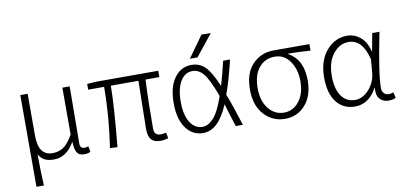

<svg xmlns="http://www.w3.org/2000/svg" viewBox="-83 -1032 3188 1510"><g transform="rotate(-10 1511.0 -277.5)"><path d="M99.6 199.2V-533.2H158.2V-199.2Q158.2 -39.1 271.5 -39.1Q318.4 -39.1 356.4 -63Q394.5 -86.9 435.5 -158.2V-533.2H494.1Q494.1 -478.5 492.2 -320.3Q490.2 -162.1 490.2 -78.1Q490.2 -37.1 525.4 -37.1Q537.1 -37.1 556.6 -43.9L565.4 2Q543.9 12.7 514.6 12.7Q474.6 12.7 458 -12.7Q441.4 -38.1 439.5 -96.7H436.5Q373 11.7 273.4 11.7Q230.5 11.7 201.7 -1.5Q172.9 -14.6 152.3 -50.8Q153.3 118.2 159.2 199.2Z M1124 12.7Q1073.2 12.7 1050.3 -13.7Q1027.3 -40 1027.3 -97.7Q1027.3 -134.8 1030.3 -283.7Q1033.2 -432.6 1034.2 -482.4H813.5Q813.5 -334 781.2 2.9L721.7 0Q759.8 -251 759.8 -482.4H632.8V-528.3L707 -533.2H1201.2V-482.4H1090.8Q1082 -310.5 1082 -91.8Q1082 -37.1 1133.8 -37.1Q1144.5 -37.1 1177.7 -43L1186.5 2.9Q1153.3 12.7 1124 12.7Z M1642.6 -253.9Q1590.8 -393.6 1552.7 -439Q1514.6 -484.4 1464.8 -484.4Q1405.3 -484.4 1369.1 -425.8Q1333 -367.2 1333 -260.7Q1333 -155.3 1370.6 -96.7Q1408.2 -38.1 1467.8 -38.1Q1513.7 -38.1 1556.6 -84Q1599.6 -129.9 1642.6 -253.9ZM1585 -753.9H1660.2L1523.4 -583H1462.9ZM1717.8 -522.5H1772.5Q1735.4 -363.3 1695.3 -254.9Q1727.5 -174.8 1783.2 1H1725.6Q1686.5 -127 1668.9 -182.6Q1626 -82 1575.7 -35.6Q1525.4 10.7 1464.8 10.7Q1380.9 10.7 1328.6 -61Q1276.4 -132.8 1276.4 -260.7Q1276.4 -388.7 1328.6 -460.9Q1380.9 -533.2 1464.8 -533.2Q1529.3 -533.2 1573.2 -490.7Q1617.2 -448.2 1667 -330.1Q1688.5 -400.4 1717.8 -522.5Z M2119.1 12.7Q2020.5 12.7 1953.1 -60.5Q1885.7 -133.8 1885.7 -260.7Q1885.7 -394.5 1954.1 -463.9Q2022.5 -533.2 2122.1 -533.2H2408.2V-481.4Q2300.8 -488.3 2231.4 -488.3V-484.4Q2345.7 -420.9 2345.7 -255.9Q2345.7 -130.9 2281.2 -59.1Q2216.8 12.7 2119.1 12.7ZM2119.1 -37.1Q2192.4 -37.1 2240.2 -98.1Q2288.1 -159.2 2288.1 -258.8Q2288.1 -351.6 2243.2 -417.5Q2198.2 -483.4 2121.1 -483.4Q2044.9 -483.4 1996.1 -425.8Q1947.3 -368.2 1947.3 -260.7Q1947.3 -160.2 1996.1 -98.6Q2044.9 -37.1 2119.1 -37.1Z M2677.7 12.7Q2585.9 12.7 2531.2 -56.2Q2476.6 -125 2476.6 -253.9Q2476.6 -387.7 2544.9 -467.3Q2613.3 -546.9 2710 -546.9Q2767.6 -546.9 2814.9 -508.8Q2862.3 -470.7 2881.8 -390.6H2883.8L2910.2 -533.2H2967.8Q2902.3 -211.9 2902.3 -94.7Q2902.3 -68.4 2917.5 -52.7Q2932.6 -37.1 2955.1 -37.1Q2971.7 -37.1 2993.2 -44.9L3002.9 1Q2977.5 12.7 2946.3 12.7Q2900.4 12.7 2874.5 -17.6Q2848.6 -47.9 2855.5 -103.5H2851.6Q2788.1 12.7 2677.7 12.7ZM2687.5 -38.1Q2748 -38.1 2798.3 -93.8Q2848.6 -149.4 2855.5 -225.6L2864.3 -331.1Q2825.2 -496.1 2712.9 -496.1Q2641.6 -496.1 2589.8 -431.2Q2538.1 -366.2 2538.1 -253.9Q2538.1 -153.3 2577.6 -95.7Q2617.2 -38.1 2687.5 -38.1Z"/></g></svg>

Font: Gen Shin Gothic Light
Style: Regular
Weight: 200
Designer: [Source Han Sans]
Ryoko NISHIZUKA  (kana & ideographs); Paul D. Hunt (Latin, Greek & Cyrillic); Wenlong ZHANG  (bopomofo
Version: Version 1.002.20150607